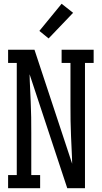

<svg xmlns="http://www.w3.org/2000/svg" viewBox="-20 -999 540 1019"><path d="M23 0V-70H69V-665H23V-735H163L363 -130Q363 -139 362.5 -148Q362 -157 362 -165L357 -276Q355 -317 354.5 -358.5Q354 -400 354 -441V-665H307V-735H477V-665H431V0H337L137 -605Q137 -596 137.5 -587Q138 -578 138 -570L143 -459Q145 -418 145.5 -376.5Q146 -335 146 -294V-70H193V0ZM238 -795 189 -835 307 -979 368 -931Z"/></svg>

Font: Iosevka Curly Slab
Style: Regular
Weight: 400
Monospace: yes
Designer: Belleve Invis
Foundry: Belleve Invis
Version: Version 22.1.2; ttfautohint (v1.8.4)